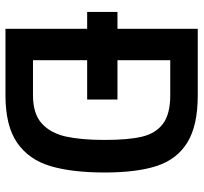

<svg xmlns="http://www.w3.org/2000/svg" viewBox="-40 -684 725 684"><g transform="rotate(90 322.0 -342.5)"><path d="M595 -354Q595 -236 572 -159.5Q549 -83 489 -41.5Q429 0 320 0H83V-291H23V-399H83V-685H320Q428 -685 488 -648Q548 -611 571.5 -539.5Q595 -468 595 -354ZM479 -354Q479 -437 467.5 -486Q456 -535 421.5 -561Q387 -587 320 -587H195V-399H335V-291H195V-98H320Q386 -98 420.5 -129.5Q455 -161 467 -215.5Q479 -270 479 -354Z"/></g></svg>

Font: Cairo SemiBold
Style: Regular
Weight: 600
Designer: Mohamed Gaber, Accademia di Belle Arti di Urbino and others
Foundry: Kief Type Foundry, Accademia di Belle Arti di Urbino and others
Version: Version 3.011